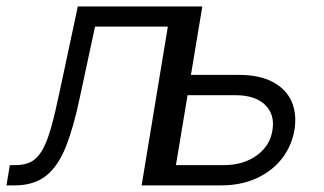

<svg xmlns="http://www.w3.org/2000/svg" viewBox="-44 -562 983 582"><path d="M-24.4 0 -14.2 -61.5H2.4Q31.2 -61.5 50.5 -71.8Q69.8 -82 84.2 -106.9Q98.6 -131.8 111.1 -176Q123.5 -220.2 137.7 -288.6L191.9 -542.5H541L451.2 0H385.3L464.8 -481.4H244.1L198.2 -267.6Q179.2 -176.3 155.5 -116.9Q131.8 -57.6 95.2 -28.8Q58.6 0 -0.5 0ZM522.9 -335H680.2Q742.2 -335 782.5 -313.7Q822.8 -292.5 839.6 -255.1Q856.4 -217.8 848.6 -168.5Q840.3 -119.6 810.8 -81.5Q781.2 -43.5 733.9 -21.7Q686.5 0 625 0H413.6L503.4 -542.5H569.3L489.3 -61.5H634.3Q693.4 -61.5 733.9 -90.6Q774.4 -119.6 781.7 -166.5Q790 -214.4 759.8 -243.9Q729.5 -273.4 670.4 -273.4H512.2Z"/></svg>

Font: Inter 16pt Light
Style: Italic
Weight: 300
Italic angle: -9.3988°
Version: Version 4.001;git-66647c0bb